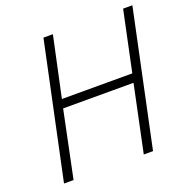

<svg xmlns="http://www.w3.org/2000/svg" viewBox="-128 -833 925 951"><g transform="rotate(-20 335.0 -357.0)"><path d="M519 0H470.2L543.9 -351.1H172.9L100.1 0H49.8L201.2 -713.9H251L183.1 -397H554.2L621.1 -713.9H669.9Z"/></g></svg>

Font: TypoPRO Open Sans
Style: Italic
Weight: 300
Italic angle: -12°
Foundry: Ascender Corporation
Version: Version 1.10